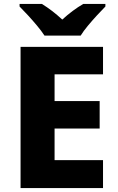

<svg xmlns="http://www.w3.org/2000/svg" viewBox="-20 -951 595 971"><path d="M501 0H84V-714H501V-575H256V-440H484V-301H256V-141H501ZM205 -771Q190 -794 167.5 -821Q145 -848 121.5 -873.5Q98 -899 79 -918V-931H192Q218 -915 243.5 -895.5Q269 -876 295 -852Q321 -876 348 -896Q375 -916 401 -931H513V-918Q495 -900 471.5 -874.5Q448 -849 425 -821.5Q402 -794 388 -771Z"/></svg>

Font: Noto Sans Thaana ExtraBold
Style: Regular
Weight: 800
Designer: David Williams
Foundry: Google Inc.
Version: Version 3.001; ttfautohint (v1.8.4.7-5d5b)